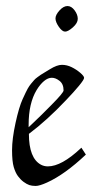

<svg xmlns="http://www.w3.org/2000/svg" viewBox="-20 -613 320 637"><path d="M196 -508.1Q186.3 -508.1 175.2 -524Q164.1 -540 164.1 -551.9Q164.1 -563.7 177.4 -578.4Q190.7 -593 203.9 -593Q217 -593 227.5 -578.7Q238 -564.5 238 -550.5Q238 -536.6 221.9 -522.3Q205.8 -508.1 196 -508.1ZM145.5 -383.3Q169.2 -397.9 185.4 -397.9Q201.7 -397.9 217.4 -390.3Q233.2 -382.6 246.1 -371.6Q259 -360.6 259 -354.7Q259 -348.9 241.9 -328.2Q224.9 -307.6 199.2 -280.8Q136.2 -214.1 75.9 -168.9Q75.9 -87.9 116.2 -66.4Q126.5 -61 138.9 -61Q184.1 -61 248 -121.1Q249.3 -122.6 250 -123L264.9 -100.1Q194.8 -33.9 135.7 -7.3Q110.8 3.9 98.4 3.9Q85.9 3.9 77.3 1Q68.6 -2 58.2 -9.6Q47.9 -17.3 39.6 -28.6Q31.2 -39.8 25.6 -58.7Q20 -77.6 20 -115Q20 -152.3 31.5 -205Q43 -257.6 54.9 -283.8Q66.9 -310.1 72 -319.1Q77.1 -328.1 83.1 -335.3Q89.1 -342.5 93.3 -347.3Q97.4 -352.1 104.9 -357.4Q112.3 -362.8 115.7 -365.1Q119.1 -367.4 128.1 -372.7Q137 -377.9 145.5 -383.3ZM75 -190.9Q75.2 -191.2 89 -204.2Q102.8 -217.3 118.7 -232.8Q134.5 -248.3 151.4 -265.6Q190.9 -305.4 190.9 -313Q190.9 -334.2 177.7 -344.6Q164.6 -355 151.9 -355Q139.2 -355 126.2 -344.2Q113.3 -333.5 101.6 -314.5Q75 -270.5 75 -199Z"/></svg>

Font: Linden Hill
Style: Italic
Weight: 400
Italic angle: -5.60001°
Version: Version 1.201